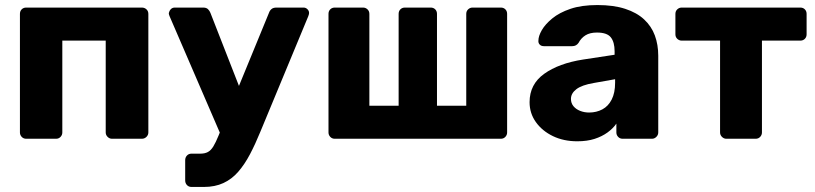

<svg xmlns="http://www.w3.org/2000/svg" viewBox="-20 -550 3231 761"><path d="M84 0Q73 0 66 -7.5Q59 -15 59 -25V-495Q59 -506 66 -513Q73 -520 84 -520H542Q553 -520 560.5 -513Q568 -506 568 -495V-25Q568 -15 560.5 -7.5Q553 0 542 0H424Q414 0 406.5 -7.5Q399 -15 399 -25V-389H227V-25Q227 -15 220 -7.5Q213 0 202 0Z M739 191Q728 191 721 183.5Q714 176 714 165V85Q714 74 721 66.5Q728 59 739 59H774Q792 59 804 52.5Q816 46 825.5 30.5Q835 15 846 -12L1046 -499Q1049 -508 1056 -514Q1063 -520 1076 -520H1183Q1192 -520 1198.5 -513.5Q1205 -507 1205 -499Q1205 -497 1204.5 -494Q1204 -491 1202 -486L1012 -28Q992 21 971 61Q950 101 924.5 130.5Q899 160 865.5 175.5Q832 191 788 191ZM857 -11 652 -486Q649 -493 649 -498Q651 -507 657 -513.5Q663 -520 673 -520H785Q798 -520 804.5 -513.5Q811 -507 814 -499L957 -133Z M1307 0Q1296 0 1289 -7.5Q1282 -15 1282 -25V-495Q1282 -506 1289 -513Q1296 -520 1307 -520H1419Q1429 -520 1436.5 -513Q1444 -506 1444 -495V-131H1560V-495Q1560 -506 1567 -513Q1574 -520 1585 -520H1687Q1698 -520 1705 -513Q1712 -506 1712 -495V-131H1828V-495Q1828 -506 1835.5 -513Q1843 -520 1853 -520H1965Q1976 -520 1983 -513Q1990 -506 1990 -495V-25Q1990 -15 1983 -7.5Q1976 0 1965 0Z M2268 10Q2214 10 2171.5 -10.5Q2129 -31 2104 -66Q2079 -101 2079 -145Q2079 -216 2137 -257.5Q2195 -299 2291 -314L2416 -333V-347Q2416 -383 2401 -402Q2386 -421 2346 -421Q2318 -421 2300.5 -410Q2283 -399 2273 -380Q2264 -367 2248 -367H2136Q2125 -367 2119 -373.5Q2113 -380 2114 -389Q2114 -407 2127.5 -430.5Q2141 -454 2169 -477Q2197 -500 2241 -515Q2285 -530 2348 -530Q2412 -530 2458 -515Q2504 -500 2533 -473Q2562 -446 2575.5 -409.5Q2589 -373 2589 -329V-25Q2589 -15 2581.5 -7.5Q2574 0 2564 0H2448Q2437 0 2430 -7.5Q2423 -15 2423 -25V-60Q2410 -41 2388 -25Q2366 -9 2336.5 0.5Q2307 10 2268 10ZM2315 -104Q2344 -104 2367.5 -116.5Q2391 -129 2404.5 -155.5Q2418 -182 2418 -222V-236L2333 -221Q2286 -213 2264.5 -196.5Q2243 -180 2243 -158Q2243 -141 2253 -129Q2263 -117 2279.5 -110.5Q2296 -104 2315 -104Z M2859 0Q2849 0 2841.5 -7.5Q2834 -15 2834 -25V-389H2682Q2672 -389 2664.5 -396Q2657 -403 2657 -414V-495Q2657 -506 2664.5 -513Q2672 -520 2682 -520H3152Q3163 -520 3170 -513Q3177 -506 3177 -495V-414Q3177 -403 3170 -396Q3163 -389 3152 -389H3000V-25Q3000 -15 2993 -7.5Q2986 0 2975 0Z"/></svg>

Font: Rubik Light
Style: Bold
Weight: 700
Version: Version 2.104